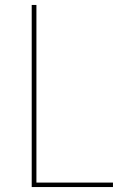

<svg xmlns="http://www.w3.org/2000/svg" viewBox="-20 -755 540 775"><path d="M108 0V-735H127V-18H436V0Z"/></svg>

Font: Zed Mono Thin
Style: Regular
Weight: 100
Monospace: yes
Designer: Belleve Invis
Foundry: Belleve Invis
Version: Version 1.0.0; ttfautohint (v1.8.4)